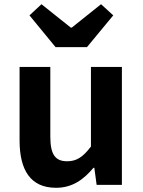

<svg xmlns="http://www.w3.org/2000/svg" viewBox="-20 -878 677 912"><path d="M559 -280V-560H485H412V-182C374 -132 344 -112 299 -112C244 -112 219 -142 219 -229V-560H73V-211C73 -70 125 14 246 14C323 14 376 -24 424 -81H428L439 0H559ZM455 -729 518 -805 460 -858 321 -747H316L177 -858L120 -805L244 -654H318H393Z"/></svg>

Font: GenSekiGothic2 TW B
Style: Regular
Weight: 700
Version: Version 2.100;PS 2.1;hotconv 16.6.51;makeotf.lib2.5.65220 DE